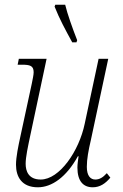

<svg xmlns="http://www.w3.org/2000/svg" viewBox="-20 -786 522 816"><path d="M287 -606H305L308 -615C288 -666 266 -728 257 -766H215L212 -758C233 -705 257 -661 287 -606ZM141 10C200 10 262 -33 311 -122H314C312 -108 309 -88 309 -74C309 -16 334 10 374 10C405 10 428 -6 449 -31L434 -50C417 -31 402 -23 385 -23C365 -23 349 -38 349 -77C349 -110 356 -147 366 -190L440 -536H399L340 -260C316 -144 233 -23 153 -23C101 -23 89 -59 89 -90C89 -119 99 -164 108 -207L178 -536H60L55 -511H73C107 -511 123 -507 123 -479C123 -468 119 -450 115 -430L66 -203C58 -166 48 -119 48 -86C48 -35 72 10 141 10Z"/></svg>

Font: Noto Serif Condensed ExtraLight
Style: Italic
Weight: 200
Width: 3
Italic angle: -12°
Designer: Monotype Design Team
Foundry: Monotype Imaging Inc.
Version: Version 2.013